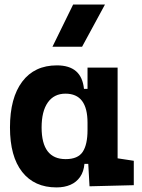

<svg xmlns="http://www.w3.org/2000/svg" viewBox="-20 -815 626 845"><path d="M228.5 9.8Q131.3 9.8 77.6 -58.3Q23.9 -126.5 23.9 -253.9Q23.9 -384.3 77.9 -455.8Q131.8 -527.3 230.5 -527.3Q284.7 -527.3 314.5 -501.7Q344.2 -476.1 349.6 -423.8H395.5L365.2 -274.9Q365.2 -338.9 341.1 -370.8Q316.9 -402.8 268.1 -402.8Q217.8 -402.8 190.4 -364Q163.1 -325.2 163.1 -253.9Q163.1 -114.7 269 -114.7Q322.8 -114.7 344 -146.7Q365.2 -178.7 365.2 -242.7V-267.1L400.4 -93.8H351.6Q348.6 -59.6 332.5 -36.4Q316.4 -13.2 290 -1.7Q263.7 9.8 228.5 9.8ZM374 4.9 365.2 -151.9V-254.4H497.6V-118.2L568.8 -107.4V0ZM365.2 -211.4V-517.6H497.6V-212.4ZM210.9 -609.4 301.8 -794.9H441.9L341.3 -609.4Z"/></svg>

Font: Cascadia Mono PL
Style: Regular
Weight: 400
Monospace: yes
Designer: Aaron Bell
Foundry: Saja Typeworks
Version: Version 2102.003